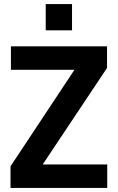

<svg xmlns="http://www.w3.org/2000/svg" viewBox="-20 -929 582 949"><path d="M32 0V-107L348 -584H34V-700H509V-593L191 -116H510V0ZM206 -779V-909H336V-779Z"/></svg>

Font: Host Grotesk Black
Style: Regular
Weight: 900
Designer: Doğukan Karapınar based on Poppins by Indian Type Foundry, Jonny Pinhorn
Foundry: Element Type
Version: Version 1.000; ttfautohint (v1.8.4.7-5d5b);gftools[0.9.33]